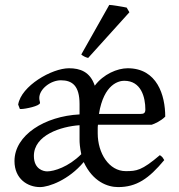

<svg xmlns="http://www.w3.org/2000/svg" viewBox="-20 -747 731 782"><path d="M572 -301C572 -287 566 -283 553 -283H383C403 -406 465 -418 486 -418C555 -418 572 -351 572 -301ZM118 -112C118 -197 229 -232 304 -237V-178C304 -166 305 -148 311 -119C259 -67 200 -49 172 -49C158 -49 118 -57 118 -112ZM143 -328C143 -333 140 -338 140 -348C140 -384 186 -420 228 -420C274 -420 304 -398 304 -323V-281C163 -274 39 -197 39 -91C39 -18 93 15 143 15C179 15 260 -14 321 -87C358 -7 418 15 461 15C536 15 586 -19 649 -95L642 -106C638 -110 635 -113 631 -115C557 -52 536 -50 492 -50C424 -50 378 -123 378 -204V-222C378 -227 378 -233 379 -239H598C610 -243 635 -254 653 -272C653 -359 620 -469 500 -469C458 -469 401 -445 366 -398C347 -455 306 -469 261 -469C191 -469 66 -397 54 -321L61 -303H67C82 -303 143 -315 143 -328ZM339 -511 507 -697 496 -716 481 -719C475 -720 436 -727 425 -727L311 -525C318 -519 327 -514 339 -511Z"/></svg>

Font: Temporarium
Style: Regular
Weight: 400
Version: Version 1.1